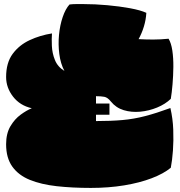

<svg xmlns="http://www.w3.org/2000/svg" viewBox="-20 -888 881 942"><path d="M426 34Q334 34 258 25.5Q182 17 126.5 -5.5Q71 -28 40.5 -70.5Q10 -113 10 -180Q10 -233 31 -268.5Q52 -304 81.5 -325.5Q111 -347 136 -357Q78 -370 44 -414Q10 -458 10 -510Q10 -580 42 -623.5Q74 -667 125.5 -691Q177 -715 235 -724Q233 -699 234.5 -663Q236 -627 249.5 -593.5Q263 -560 296 -540Q277 -576 271 -623Q265 -670 269.5 -717Q274 -764 287.5 -804Q301 -844 321 -866Q337 -868 354 -868Q371 -868 389 -868Q446 -868 506.5 -862.5Q567 -857 618.5 -847.5Q670 -838 698 -825Q696 -791 686 -758Q676 -725 660 -696Q695 -694 731.5 -694Q768 -694 807 -698Q820 -677 825.5 -640Q831 -603 830.5 -559.5Q830 -516 826.5 -474.5Q823 -433 818 -403Q791 -377 751 -360.5Q711 -344 668 -340Q625 -336 587 -347.5Q549 -359 524 -390Q508 -410 492 -413Q476 -416 451 -416V-380H517V-325H451V-294Q524 -294 580.5 -299Q637 -304 692.5 -318.5Q748 -333 816 -358Q828 -306 830 -252Q832 -198 828.5 -149.5Q825 -101 818 -65Q783 -36 724 -13.5Q665 9 589 21.5Q513 34 426 34Z"/></svg>

Font: Oi
Style: Regular
Weight: 400
Designer: Kostas Bartsokas, Mohamad Dakak
Foundry: Foundry5
Version: Version 4.000